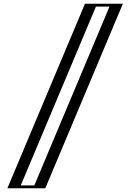

<svg xmlns="http://www.w3.org/2000/svg" viewBox="-20 -880 692 1020"><path d="M608.5 -860 196.5 120H43.5L455.5 -860ZM585.9 -845 186.5 105H66.1L465.5 -845ZM585.9 -845H465.5L66.1 105H186.5ZM608.5 -860H455.5L43.5 120H196.5ZM561.7 -845 162.3 105H90.3L489.7 -845ZM632.7 -860H431.3L19.3 120H220.7Z"/></svg>

Font: Hussar Outliner
Style: Regular
Weight: 700
Foundry: Cannot Into Space Fonts
Version: Version 0.92